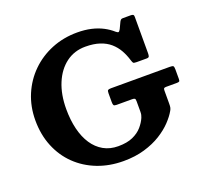

<svg xmlns="http://www.w3.org/2000/svg" viewBox="-132 -922 1171 1095"><g transform="rotate(-20 454.0 -375.0)"><path d="M513.5 -400Q499.2 -400 494.6 -396.5Q490 -393 490 -378V-324.5Q490 -310.5 493.4 -305.2Q496.7 -300 511.5 -300H604.5Q616.7 -300 620.9 -296.7Q625 -293.5 625 -280.5V-218.5Q625 -205.8 623.2 -198.1Q621.5 -190.5 618 -182Q607 -156.3 585.6 -131.5Q564.2 -106.8 528.9 -90.9Q493.5 -75 440 -75Q389.8 -75 351 -96.9Q312.3 -118.8 285.9 -158.6Q259.5 -198.5 246 -253.6Q232.5 -308.8 232.5 -375Q232.5 -463.5 260.4 -530.6Q288.3 -597.7 338.6 -635.4Q389 -673 456 -673Q506.2 -673 543 -660.7Q579.7 -648.5 605.1 -626.4Q630.5 -604.2 647 -575Q663.5 -545.7 673.7 -511.5Q677.7 -499 681 -494.5Q684.2 -490 701.5 -490H762.5Q775 -490 777.5 -496.7Q780 -503.5 780 -515.7V-737Q780 -746.5 775.5 -749.5Q771 -752.5 761.5 -752.5H713Q705 -752.5 701 -748.8Q697 -745 693.7 -739L675 -699.5Q668.5 -687.5 663.6 -686.4Q658.7 -685.3 648.7 -693.5Q624.2 -715.5 593.2 -731.5Q562.2 -747.5 524.1 -756.3Q486 -765 440 -765Q356.5 -765 284.6 -735.8Q212.7 -706.5 159 -653.8Q105.2 -601 75.1 -529.8Q45 -458.5 45 -375Q45 -287.7 74.4 -216Q103.7 -144.2 157 -92.6Q210.3 -41 282.4 -13Q354.5 15 440 15Q510.5 15 567.6 -1.9Q624.8 -18.7 668.1 -45.7Q711.5 -72.7 741 -103.9Q770.5 -135 786.3 -163.2Q791.8 -172.5 793.4 -180.9Q795 -189.2 795 -204V-282Q795 -293.5 798.1 -296.7Q801.3 -300 812.5 -300H875Q887.3 -300 891.1 -302.9Q895 -305.7 895 -317.5V-375.5Q895 -392.3 890.5 -396.1Q886 -400 870 -400Z"/></g></svg>

Font: Besley
Style: Regular
Weight: 400
Designer: Owen Earl
Foundry: indestructible type*
Version: Version 4.000